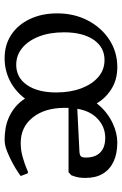

<svg xmlns="http://www.w3.org/2000/svg" viewBox="128 -632 516 811"><g transform="rotate(90 385.5 -226.0)"><path d="M225 12Q169 12 126.5 -16Q84 -44 60 -94.5Q36 -145 36 -210Q36 -282 66 -339.5Q96 -397 147.5 -430.5Q199 -464 263 -464Q288 -464 310 -458.5Q332 -453 351.5 -441.5Q371 -430 387.5 -414Q404 -398 416 -377Q434 -400 455 -416.5Q476 -433 498 -443.5Q520 -454 541 -459Q562 -464 581 -464Q629 -464 662.5 -448Q696 -432 713.5 -402.5Q731 -373 731 -330Q731 -303 725.5 -286.5Q720 -270 720 -270L707 -258H435V-242Q435 -158 475.5 -107Q516 -56 583 -56Q614 -56 642 -64Q670 -72 688 -79.5Q706 -87 706 -87L712 -85L723 -56Q723 -56 708 -45.5Q693 -35 669 -22Q645 -9 619 1.5Q593 12 570 12Q546 12 522 8Q498 4 475.5 -6Q453 -16 432.5 -32.5Q412 -49 396 -74Q380 -53 361 -37Q342 -21 320 -10Q298 1 274.5 6.5Q251 12 225 12ZM253 -37Q307 -37 338.5 -82.5Q370 -128 370 -206Q370 -266 352.5 -312Q335 -358 304.5 -384Q274 -410 233 -410Q179 -410 147.5 -364Q116 -318 116 -239Q116 -179 133.5 -133.5Q151 -88 182 -62.5Q213 -37 253 -37ZM439 -295 620 -304Q635 -305 640 -310.5Q645 -316 645 -331Q645 -371 623.5 -392Q602 -413 562 -413Q516 -413 482 -381.5Q448 -350 439 -295Z"/></g></svg>

Font: Alegreya
Style: Regular
Weight: 400
Designer: Juan Pablo del Peral
Foundry: Huerta Tipografica
Version: Version 2.009